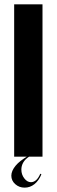

<svg xmlns="http://www.w3.org/2000/svg" viewBox="-20 -719 260 881"><path d="M45 -699V0H175V-699ZM165 78Q156 99 145 108Q134 117 122 117Q105 117 91.5 99.5Q78 82 78 59Q78 51 80 43Q82 35 86.5 27Q91 19 98 12Q105 5 116 -2H106Q88 9 74.5 19.5Q61 30 51.5 41.5Q42 53 37 64.5Q32 76 32 87Q32 110 50 126Q68 142 93 142Q118 142 138 126Q158 110 170 81Z"/></svg>

Font: Moniqa Black
Style: Regular
Weight: 900
Designer: Rajesh Rajput
Foundry: Rajesh Rajput
Version: Version 1.000